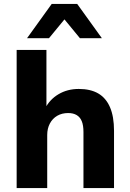

<svg xmlns="http://www.w3.org/2000/svg" viewBox="-20 -960 664 980"><path d="M65 0V-705H217V-404H209Q233 -452 278.5 -479Q324 -506 382 -506Q442 -506 481.5 -483Q521 -460 541.5 -412.5Q562 -365 562 -292V0H406V-286Q406 -320 397.5 -341Q389 -362 371.5 -372.5Q354 -383 328 -383Q296 -383 272 -369Q248 -355 234.5 -329.5Q221 -304 221 -271V0ZM118 -765 244 -940H374L500 -765H388L309 -861L230 -765Z"/></svg>

Font: Nunito Sans 10pt ExtraBold
Style: Regular
Weight: 800
Designer: Vernon Adams
Foundry: Vernon Adams
Version: Version 3.101;gftools[0.9.27]